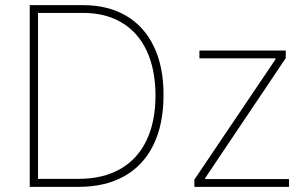

<svg xmlns="http://www.w3.org/2000/svg" viewBox="-20 -727 1193 747"><path d="M95.7 0V-707H302.7Q400.9 -707 471.4 -665.3Q542 -623.5 579.3 -544.7Q616.7 -465.8 616.2 -356.4Q616.2 -244.1 577.4 -164.1Q538.6 -84 464.4 -42Q390.1 0 286.1 0ZM286.1 -31.2Q381.3 -31.2 448.5 -69.8Q515.6 -108.4 550.3 -181.4Q585 -254.4 585 -356.4Q584.5 -456.5 551.3 -528.3Q518.1 -600.1 454.8 -638.4Q391.6 -676.8 302.7 -676.8H127.9V-31.2ZM736.3 -28.3 1051.8 -496.1V-500H755.9V-530.3H1091.8V-501L778.3 -34.2V-30.3H1104.5V0H736.3Z"/></svg>

Font: Pretendard GOV Thin
Style: Regular
Weight: 100
Designer: Base glyphs from Inter by Rasmus Andersson; Hangeul glyphs from Noto Sans CJK(Source Han Sans) by Jang Soo-young and Kan
Foundry: Kil Hyung-jin
Version: Version 1.309